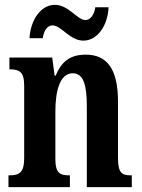

<svg xmlns="http://www.w3.org/2000/svg" viewBox="-20 -774 586 794"><path d="M325 -606C383 -606 426 -669 429 -744H374C371 -717 355 -691 334 -691C299 -691 264 -754 207 -754C148 -754 106 -690 102 -616H157C160 -643 174 -669 197 -669C234 -669 268 -606 325 -606ZM15 0H269V-49H265C229 -49 209 -58 209 -115V-313C209 -394 226 -471 281 -471C326 -471 339 -420 339 -335V0H525V-49H521C485 -49 468 -58 468 -120V-354C468 -489 422 -548 335 -548C268 -548 234 -518 210 -461H206L196 -536H19V-487H23C58 -487 80 -478 80 -421V-119C80 -58 57 -49 20 -49H15Z"/></svg>

Font: Noto Serif Bengali ExtraCondensed
Style: Regular
Weight: 400
Width: 2
Designer: Juan Bruce, Universal Thirst, Indian Type Foundry and the Monotype Design Team.
Foundry: Monotype Imaging Inc.
Version: Version 2.003